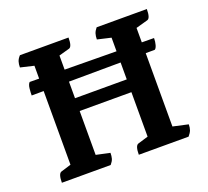

<svg xmlns="http://www.w3.org/2000/svg" viewBox="-112 -779 994 917"><g transform="rotate(-20 385.0 -320.5)"><path d="M54 0Q54 -45 70 -51L122 -67V-570L54 -586Q54 -603 58 -615.5Q62 -628 74 -641H321Q321 -595 305 -590L251 -575V-358H514V-570L445 -586Q445 -603 449 -615.5Q453 -628 464 -641H719Q719 -595 703 -590L642 -573V-72L719 -55Q719 -38 714.5 -26Q710 -14 698 0H445Q445 -45 461 -51L514 -67V-293H251V-70L321 -55Q321 -38 317.5 -26Q314 -14 302 0ZM61 -441Q61 -456 63 -476Q65 -496 74 -505L704 -499Q704 -480 699.5 -464.5Q695 -449 688 -445Z"/></g></svg>

Font: Petrona
Style: Bold
Weight: 700
Designer: Ringo R. Seeber
Foundry: Ringo R. Seeber
Version: Version 2.001; ttfautohint (v1.8.3)